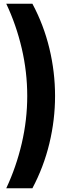

<svg xmlns="http://www.w3.org/2000/svg" viewBox="-20 -800 381 1020"><path d="M152.2 200Q212.2 87 242.3 -38Q272.5 -163 272.5 -290Q272.5 -418 242.3 -543Q212.2 -668 152.2 -780H13.3Q66.3 -668 95.5 -543Q124.7 -418 124.7 -290Q124.7 -163 95.5 -38Q66.3 87 13.3 200Z"/></svg>

Font: Jost* Book
Style: Regular
Weight: 400
Version: Version 3.000